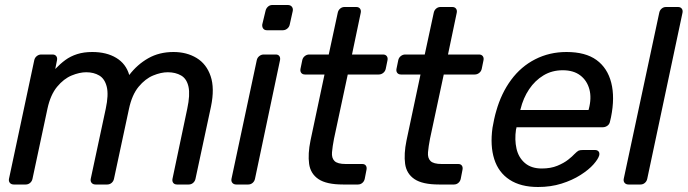

<svg xmlns="http://www.w3.org/2000/svg" viewBox="-20 -738 2751 768"><path d="M35 0Q25 0 19.5 -6.5Q14 -13 16 -23L117 -497Q119 -507 127 -513.5Q135 -520 145 -520H190Q200 -520 205 -513.5Q210 -507 208 -497L201 -462Q221 -483 241.5 -498Q262 -513 288.5 -521.5Q315 -530 349 -530Q406 -530 445 -506.5Q484 -483 497 -438Q529 -480 573 -505Q617 -530 674 -530Q727 -530 766.5 -506Q806 -482 822.5 -433.5Q839 -385 824 -312L762 -23Q760 -13 752.5 -6.5Q745 0 735 0H688Q678 0 673 -6.5Q668 -13 670 -23L729 -303Q741 -359 734 -391Q727 -423 704.5 -436Q682 -449 651 -449Q624 -449 592.5 -436Q561 -423 534.5 -391Q508 -359 496 -303L436 -23Q434 -13 426.5 -6.5Q419 0 409 0H362Q352 0 346.5 -6.5Q341 -13 343 -23L403 -303Q415 -359 407 -391Q399 -423 377 -436Q355 -449 325 -449Q298 -449 266.5 -436Q235 -423 208.5 -391Q182 -359 170 -304L110 -23Q108 -13 100.5 -6.5Q93 0 83 0Z M925 0Q915 0 909.5 -6.5Q904 -13 906 -23L1007 -497Q1009 -507 1017 -513.5Q1025 -520 1035 -520H1083Q1093 -520 1097.5 -513.5Q1102 -507 1100 -497L1000 -23Q998 -13 990.5 -6.5Q983 0 973 0ZM1048 -617Q1038 -617 1033 -623.5Q1028 -630 1029 -640L1042 -694Q1044 -704 1051.5 -711Q1059 -718 1069 -718H1131Q1142 -718 1147.5 -711Q1153 -704 1151 -694L1139 -640Q1137 -630 1129 -623.5Q1121 -617 1111 -617Z M1352 0Q1286 0 1254 -21.5Q1222 -43 1216.5 -82.5Q1211 -122 1222 -176L1278 -440H1200Q1190 -440 1185 -446.5Q1180 -453 1182 -463L1189 -497Q1191 -507 1199 -513.5Q1207 -520 1217 -520H1295L1331 -687Q1333 -697 1340.5 -703.5Q1348 -710 1358 -710H1405Q1415 -710 1420 -703.5Q1425 -697 1423 -687L1388 -520H1512Q1522 -520 1527 -513.5Q1532 -507 1530 -497L1523 -463Q1521 -453 1513 -446.5Q1505 -440 1495 -440H1371L1316 -183Q1310 -152 1308 -129Q1306 -106 1318 -94Q1330 -82 1363 -82H1429Q1439 -82 1443.5 -75.5Q1448 -69 1446 -59L1439 -23Q1437 -13 1429.5 -6.5Q1422 0 1412 0Z M1736 0Q1670 0 1638 -21.5Q1606 -43 1600.5 -82.5Q1595 -122 1606 -176L1662 -440H1584Q1574 -440 1569 -446.5Q1564 -453 1566 -463L1573 -497Q1575 -507 1583 -513.5Q1591 -520 1601 -520H1679L1715 -687Q1717 -697 1724.5 -703.5Q1732 -710 1742 -710H1789Q1799 -710 1804 -703.5Q1809 -697 1807 -687L1772 -520H1896Q1906 -520 1911 -513.5Q1916 -507 1914 -497L1907 -463Q1905 -453 1897 -446.5Q1889 -440 1879 -440H1755L1700 -183Q1694 -152 1692 -129Q1690 -106 1702 -94Q1714 -82 1747 -82H1813Q1823 -82 1827.5 -75.5Q1832 -69 1830 -59L1823 -23Q1821 -13 1813.5 -6.5Q1806 0 1796 0Z M2132 10Q2063 10 2018.5 -19Q1974 -48 1957 -101.5Q1940 -155 1950 -227Q1952 -240 1956.5 -260.5Q1961 -281 1965 -294Q1985 -365 2024.5 -418.5Q2064 -472 2121 -501Q2178 -530 2246 -530Q2322 -530 2366 -498Q2410 -466 2425 -407Q2440 -348 2424 -269L2420 -252Q2418 -241 2409.5 -235Q2401 -229 2391 -229H2046Q2046 -228 2045.5 -225Q2045 -222 2044 -220Q2038 -179 2046 -143.5Q2054 -108 2079.5 -86Q2105 -64 2147 -64Q2183 -64 2209.5 -75Q2236 -86 2253 -99.5Q2270 -113 2277 -121Q2289 -133 2294.5 -135.5Q2300 -138 2312 -138H2360Q2369 -138 2374 -132.5Q2379 -127 2377 -117Q2373 -102 2354 -80.5Q2335 -59 2302 -38Q2269 -17 2226 -3.5Q2183 10 2132 10ZM2061 -298H2334L2335 -301Q2347 -346 2337.5 -381Q2328 -416 2301 -436.5Q2274 -457 2231 -457Q2188 -457 2154 -436.5Q2120 -416 2096.5 -381Q2073 -346 2062 -301Z M2494 0Q2484 0 2478.5 -6.5Q2473 -13 2475 -23L2617 -687Q2619 -697 2626.5 -703.5Q2634 -710 2644 -710H2692Q2702 -710 2707 -703.5Q2712 -697 2710 -687L2569 -23Q2567 -13 2559.5 -6.5Q2552 0 2542 0Z"/></svg>

Font: Rubik
Style: Italic
Weight: 400
Italic angle: -12°
Designer: Hubert and Fischer
Foundry: Hubert and Fischer
Version: Version 2.300;gftools[0.9.30]